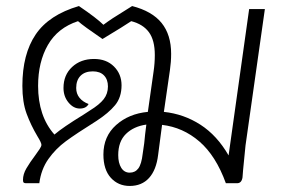

<svg xmlns="http://www.w3.org/2000/svg" viewBox="-20 -606 969 635"><path d="M856 -576 792 -125Q789 -94 787 -74.5Q785 -55 784 -44Q782 -18 782 -19Q779 0 764 0H727Q694 -91 639.5 -138Q585 -185 516 -193L503 -94Q497 -44 473 -17.5Q449 9 409 9Q371 9 346.5 -18Q322 -45 322 -95Q322 -155 364 -192.5Q406 -230 469 -236L488 -370Q492 -397 492 -424Q492 -473 472.5 -499.5Q453 -526 414 -536Q392 -521 319 -477Q256 -520 238 -536Q171 -514 138.5 -457.5Q106 -401 106 -322Q106 -222 160 -161Q188 -185 255 -226L278 -241Q309 -260 323 -278Q337 -296 337 -320Q337 -343 324 -356.5Q311 -370 287 -370Q261 -370 246.5 -355.5Q232 -341 232 -315Q232 -296 243 -282.5Q254 -269 273 -262Q265 -247 244 -247Q223 -247 206.5 -267Q190 -287 190 -315Q190 -358 218.5 -384.5Q247 -411 291 -411Q332 -411 357 -386Q382 -361 382 -324Q382 -284 360.5 -258Q339 -232 299 -206Q232 -164 198 -139Q164 -114 140 -80Q116 -46 110 0H66Q61 0 58.5 -2Q56 -4 56 -11Q56 -30 67.5 -49.5Q79 -69 97 -93Q105 -104 111 -113Q117 -122 117 -127Q117 -134 104 -155Q82 -192 68 -230Q54 -268 54 -322Q54 -427 98 -492Q142 -557 241 -586Q300 -546 322 -524Q350 -545 390 -569L417 -586Q483 -569 514.5 -530Q546 -491 546 -428Q546 -401 542 -374L522 -236Q588 -229 643 -193.5Q698 -158 736 -92L804 -576ZM452 -98Q458 -135 460 -162L464 -194Q422 -188 396.5 -163Q371 -138 371 -93Q371 -67 381 -51Q391 -35 409 -35Q427 -35 437.5 -49Q448 -63 452 -98Z"/></svg>

Font: Krub Light
Style: Italic
Weight: 300
Italic angle: -8°
Designer: Ekaluck Peanpanawate
Foundry: Cadson Demak Co.,Ltd.
Version: Version 1.000; ttfautohint (v1.6)